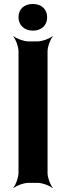

<svg xmlns="http://www.w3.org/2000/svg" viewBox="-20 -919 331 965"><path d="M219 -50V-661C219 -685 233 -722 245 -735L243 -737C230 -725 193 -711 169 -711H123C99 -711 62 -725 49 -737L47 -735C59 -722 73 -685 73 -661V-50C73 -26 59 11 47 24L49 26C62 14 99 0 123 0H169C193 0 230 14 243 26L245 24C233 11 219 -26 219 -50ZM145 -765C188 -765 217 -791 217 -832C217 -873 188 -899 145 -899C102 -899 73 -874 73 -832C73 -792 103 -765 145 -765Z"/></svg>

Font: Asimov
Style: Edge
Weight: 500
Designer: Google
Version: Version 2.000980: 2014